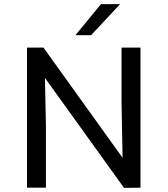

<svg xmlns="http://www.w3.org/2000/svg" viewBox="-20 -911 814 932"><path d="M563 -891 422 -740H346L470 -891ZM570 -680H662V0L582 1L198 -533L203 -296V0H111V-680H191L575 -145L570 -410Z"/></svg>

Font: Martel Sans
Style: Regular
Weight: 400
Designer: Dan Reynolds and Mathieu Réguer
Foundry: Dan Reynolds and Mathieu Réguer
Version: Version 1.001;PS 001.001;hotconv 1.0.70;makeotf.lib2.5.58329